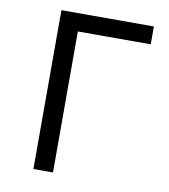

<svg xmlns="http://www.w3.org/2000/svg" viewBox="-82 -800 764 869"><g transform="rotate(10 300.0 -365.0)"><path d="M130 0V-730H555V-648H220V0Z"/></g></svg>

Font: JetBrainsMonoNL NFM
Style: Regular
Weight: 400
Monospace: yes
Designer: Philipp Nurullin, Konstantin Bulenkov
Foundry: JetBrains
Version: Version 2.304; ttfautohint (v1.8.4.7-5d5b);Nerd Fonts 3.3.0